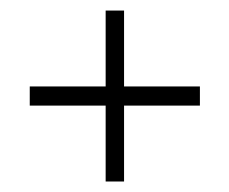

<svg xmlns="http://www.w3.org/2000/svg" viewBox="-20 -413 432 362"><path d="M213.9 -250H356.9V-213.9H213.9V-70.8H179.2V-213.9H36.1V-250H179.2V-393.1H213.9Z"/></svg>

Font: RawengulkPcs
Style: Regular
Weight: 400
Version: Version 0.92